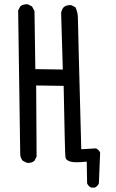

<svg xmlns="http://www.w3.org/2000/svg" viewBox="-20 -772 540 894"><path d="M405.3 101.6Q391.6 95.7 385.7 82L383.8 -19.5Q333 -13.7 310.1 -19Q287.1 -24.4 284.7 -40.5Q282.2 -56.6 276.4 -372.1L148.4 -374L150.4 -43L140.6 -23.4Q127 -11.7 105.5 -13.7L85.9 -23.4Q76.2 -35.2 74.2 -50.8L64.5 -722.7L74.2 -742.2Q87.9 -753.9 109.4 -752L128.9 -742.2L140.6 -720.7L144.5 -450.2L272.5 -448.2L264.6 -710.9Q266.6 -726.6 276.4 -738.3Q290 -750 311.5 -748L331.1 -738.3Q342.8 -714.8 342.8 -686.5Q342.8 -658.2 358.4 -77.1L426.8 -81.1Q440.4 -75.2 446.3 -61.5L440.4 82Q434.6 95.7 420.9 101.6Z"/></svg>

Font: JasonHandwriting1
Style: Regular
Weight: 400
Version: Version 1.48.20